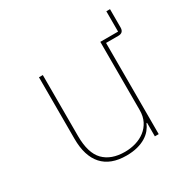

<svg xmlns="http://www.w3.org/2000/svg" viewBox="-147 -762 894 908"><g transform="rotate(-30 300.0 -307.5)"><path d="M569 -527Q569 -498 540 -498H473V0H452V-74H449Q442 -57 429.5 -41.5Q417 -26 397.5 -14Q378 -2 351.5 5Q325 12 291 12Q205 12 161 -37Q117 -86 117 -180V-516H138V-183Q138 -90 178.5 -48.5Q219 -7 294 -7Q325 -7 353.5 -15.5Q382 -24 404 -41Q426 -58 439 -83.5Q452 -109 452 -144V-516H549V-627H569Z"/></g></svg>

Font: IBM Plex Mono Thin
Style: Regular
Weight: 100
Monospace: yes
Designer: Mike Abbink, Paul van der Laan, Pieter van Rosmalen
Foundry: Bold Monday
Version: Version 2.3